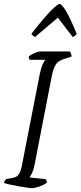

<svg xmlns="http://www.w3.org/2000/svg" viewBox="-26 -969 415 989"><path d="M137 0Q129 0 110 -3Q91 -6 67.5 -10Q44 -14 24 -18.5Q4 -23 -6 -27Q-5 -33 -0.5 -39Q4 -45 6 -47L32 -51Q45 -53 56 -58Q67 -63 75.5 -79.5Q84 -96 90 -133L179 -588Q186 -621 194.5 -639Q203 -657 208 -661H127Q125 -663 123.5 -667.5Q122 -672 122 -678Q127 -683 138.5 -689Q150 -695 162 -699.5Q174 -704 180 -704H333Q336 -701 339.5 -694Q343 -687 342 -677L300 -664Q273 -655 261 -636Q249 -617 241 -578L151 -115Q146 -92 138.5 -76.5Q131 -61 126 -55L210 -46Q212 -44 213.5 -38.5Q215 -33 215 -27Q197 -15 175 -7.5Q153 0 137 0ZM154 -778Q147 -783 141.5 -787.5Q136 -792 136 -795Q204 -882 238 -915.5Q272 -949 281 -949Q291 -949 312 -915.5Q333 -882 369 -795Q367 -792 363 -787.5Q359 -783 349 -778L272 -878Z"/></svg>

Font: Texturina 72pt 72pt ExtraLight
Style: Italic
Weight: 200
Italic angle: -11°
Designer: Guillermo Torres Carreño
Foundry: Omnibus-Type
Version: Version 1.002; ttfautohint (v1.8.3)